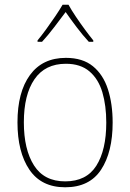

<svg xmlns="http://www.w3.org/2000/svg" viewBox="-20 -783 552 813"><path d="M457 -264Q457 -139 408 -64.5Q359 10 256 10Q155 10 104.5 -64.5Q54 -139 54 -265Q54 -393 107 -465.5Q160 -538 259 -538Q330 -538 373.5 -502.5Q417 -467 437 -405Q457 -343 457 -264ZM81 -265Q81 -150 124 -82.5Q167 -15 256 -15Q346 -15 388 -81.5Q430 -148 430 -264Q430 -336 413.5 -392Q397 -448 359 -480.5Q321 -513 259 -513Q171 -513 126 -447.5Q81 -382 81 -265ZM270 -763Q282 -741 301.5 -712Q321 -683 341 -656Q361 -629 375 -612V-606H356Q331 -633 304.5 -668Q278 -703 258 -732Q237 -704 210 -668.5Q183 -633 158 -606H139V-612Q155 -631 175 -658.5Q195 -686 214 -714Q233 -742 245 -763Z"/></svg>

Font: Noto Sans Khmer UI SemiCondensed Thin
Style: Regular
Weight: 100
Width: 4
Designer: Danh Hong and the Monotype Design Team
Foundry: Monotype Imaging Inc.
Version: Version 2.002; ttfautohint (v1.8.4.7-5d5b)